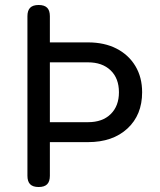

<svg xmlns="http://www.w3.org/2000/svg" viewBox="-20 -750 640 770"><path d="M180 -260H333Q391 -260 424 -292.5Q457 -325 457 -380Q457 -436 423.5 -468Q390 -500 333 -500H180ZM180 -45Q180 -22 169 -11Q158 0 135 0Q112 0 101 -11Q90 -22 90 -45V-685Q90 -708 101 -719Q112 -730 135 -730Q158 -730 169 -719Q180 -708 180 -685V-580H333Q399 -580 447.5 -555Q496 -530 523 -485Q550 -440 550 -380Q550 -289 491 -234.5Q432 -180 333 -180H180Z"/></svg>

Font: Maple Mono NF
Style: Regular
Weight: 400
Monospace: yes
Designer: subframe7536
Version: Version 7.000